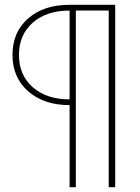

<svg xmlns="http://www.w3.org/2000/svg" viewBox="-20 -680 582 800"><path d="M270 100V-242Q163 -242 97.5 -299.5Q32 -357 32 -451Q32 -546 97 -603Q162 -660 270 -660H460V100H433V-636H296V100ZM270 -266V-636Q174 -636 116.5 -585.5Q59 -535 59 -451Q59 -367 116.5 -316.5Q174 -266 270 -266Z"/></svg>

Font: Elaine Sans ExtraLight
Style: Regular
Weight: 275
Designer: Wei Huang
Foundry: Wei Huang
Version: Version 2.001;December 24, 2019;FontCreator 12.0.0.2547 64-b